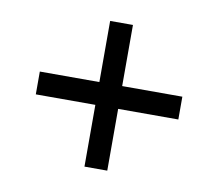

<svg xmlns="http://www.w3.org/2000/svg" viewBox="-59 -548 678 597"><g transform="rotate(10 280.0 -250.0)"><path d="M243 -20V-215H55V-287H243V-480H315V-287H505V-215H315V-20Z"/></g></svg>

Font: Cairo-CLs
Style: CLs-Regular
Weight: 400
Version: Version 3.130;gftools[0.9.24]